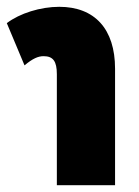

<svg xmlns="http://www.w3.org/2000/svg" viewBox="-23 -544 409 564"><path d="M144 0H315V-342C315 -459 255 -524 151 -524C96 -524 35 -505 -3 -476L49 -352C73 -372 89 -379 105 -379C133 -379 144 -364 144 -326Z"/></svg>

Font: Noto Sans Thai Looped UI Narrow Black
Style: Regular
Weight: 900
Width: 4
Designer: Cadson Demak Team
Foundry: Cadson Demak Co., Ltd.
Version: Version 1.000